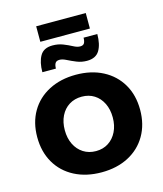

<svg xmlns="http://www.w3.org/2000/svg" viewBox="-124 -943 882 1040"><g transform="rotate(-15 316.5 -423.0)"><path d="M317 -542Q403 -542 468 -508Q533 -474 569 -412.5Q605 -351 605 -269Q605 -187 569 -125Q533 -63 468 -29Q403 5 317 5Q231 5 165.5 -29Q100 -63 64 -125Q28 -187 28 -269Q28 -351 64 -412.5Q100 -474 165.5 -508Q231 -542 317 -542ZM317 -419Q277 -419 246.5 -400Q216 -381 199 -346.5Q182 -312 182 -267Q182 -222 199 -187.5Q216 -153 246.5 -133.5Q277 -114 317 -114Q357 -114 387 -133.5Q417 -153 434 -187.5Q451 -222 451 -267Q451 -312 434 -346.5Q417 -381 387 -400Q357 -419 317 -419ZM487 -725Q487 -667 466.5 -633Q446 -599 396 -599Q366 -599 339 -610Q312 -621 290.5 -632Q269 -643 253 -643Q235 -643 228.5 -632Q222 -621 222 -602H146Q146 -658 166 -693Q186 -728 236 -728Q268 -728 294.5 -717.5Q321 -707 342.5 -695.5Q364 -684 380 -684Q398 -684 404 -695Q410 -706 410 -725ZM178 -851H456V-764H178Z"/></g></svg>

Font: Alexandria SemiBold
Style: Regular
Weight: 600
Designer: Mohamed Gaber
Foundry: Kief Type Foundry
Version: Version 5.100